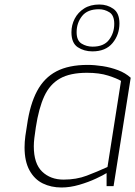

<svg xmlns="http://www.w3.org/2000/svg" viewBox="-20 -826 601 852"><path d="M253 6Q207 6 170 -12Q133 -30 111 -70Q89 -110 89 -172Q89 -196 92.5 -222.5Q96 -249 100 -271Q113 -363 144.5 -422Q176 -481 230.5 -509.5Q285 -538 369 -538Q400 -538 435.5 -532.5Q471 -527 504 -514.5Q537 -502 560 -481L484 0H453V-58Q439 -49 406 -33.5Q373 -18 332 -6Q291 6 253 6ZM262 -29Q319 -29 365 -46.5Q411 -64 457 -85L517 -467Q499 -478 460 -490.5Q421 -503 366 -503Q291 -503 246 -477.5Q201 -452 176.5 -399Q152 -346 139 -261Q135 -234 132.5 -214Q130 -194 130 -177Q130 -100 167 -64.5Q204 -29 262 -29ZM390 -598Q353 -598 325 -616.5Q297 -635 297 -683Q297 -715 311.5 -743Q326 -771 353.5 -788.5Q381 -806 421 -806Q456 -806 483 -787Q510 -768 510 -722Q510 -672 479.5 -635Q449 -598 390 -598ZM391 -619Q441 -619 464 -649.5Q487 -680 487 -720Q487 -758 465.5 -771.5Q444 -785 419 -785Q368 -785 344 -754.5Q320 -724 320 -683Q320 -646 342 -632.5Q364 -619 391 -619Z"/></svg>

Font: Exo Thin ExtraLight
Style: Italic
Weight: 250
Italic angle: -9°
Version: Version 2.000